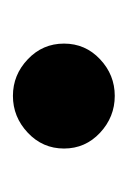

<svg xmlns="http://www.w3.org/2000/svg" viewBox="31 -463 201 303"><g transform="rotate(90 131.5 -311.5)"><path d="M131.3 -231.4Q98.1 -231.4 73.5 -254.9Q48.8 -278.3 48.8 -312Q48.8 -345.7 73.5 -368.9Q98.1 -392.1 131.3 -392.1Q164.6 -392.1 189.5 -368.9Q214.4 -345.7 214.4 -312Q214.4 -278.3 189.5 -254.9Q164.6 -231.4 131.3 -231.4Z"/></g></svg>

Font: Manjari
Style: Bold
Weight: 700
Designer: Santhosh Thottingal <santhosh.thottingal@gmail.com>
Version: Version 2.000